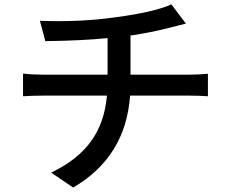

<svg xmlns="http://www.w3.org/2000/svg" viewBox="-20 -799 1040 867"><path d="M569.3 -461.9H835Q874 -461.9 918.9 -465.8V-364.3Q882.8 -367.2 836.9 -367.2H567.4Q547.9 -90.8 310.5 47.9L210.9 -19.5Q328.1 -75.2 390.1 -159.7Q452.1 -244.1 462.9 -367.2H174.8Q122.1 -367.2 84 -364.3V-466.8Q125 -461.9 173.8 -461.9H465.8V-627Q349.6 -615.2 184.6 -613.3L160.2 -705.1Q340.8 -698.2 499 -720.7Q676.8 -744.1 753.9 -779.3L819.3 -692.4Q804.7 -688.5 782.2 -683.1Q759.8 -677.7 753.9 -675.8Q660.2 -651.4 569.3 -638.7Z"/></svg>

Font: Gen Shin Gothic Medium
Style: Regular
Weight: 500
Designer: [Source Han Sans]
Ryoko NISHIZUKA  (kana & ideographs); Paul D. Hunt (Latin, Greek & Cyrillic); Wenlong ZHANG  (bopomofo
Version: Version 1.002.20150607